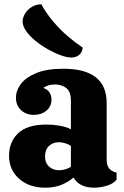

<svg xmlns="http://www.w3.org/2000/svg" viewBox="-20 -864 577 891"><path d="M190 7Q115 7 68.5 -34.5Q22 -76 22 -141Q22 -206 64.5 -246Q107 -286 196 -286Q225 -286 257 -280.5Q289 -275 309 -264V-397Q309 -439 287.5 -455.5Q266 -472 235 -472Q202 -472 181 -456Q201 -449 210 -434.5Q219 -420 219 -403Q219 -370 195.5 -350.5Q172 -331 138 -331Q100 -331 77 -353.5Q54 -376 54 -410Q54 -444 77 -474.5Q100 -505 148.5 -525Q197 -545 274 -545Q475 -545 475 -386V-121Q475 -73 521 -63V-31Q508 -12 477 -2.5Q446 7 417 7Q349 7 321 -40Q301 -22 268 -7.5Q235 7 190 7ZM255 -74Q269 -74 284 -78.5Q299 -83 309 -90V-187Q299 -194 283.5 -199Q268 -204 253 -204Q227 -204 208 -187.5Q189 -171 189 -136Q189 -109 207 -91.5Q225 -74 255 -74ZM311 -597Q291 -597 262 -607.5Q233 -618 202 -635.5Q171 -653 144.5 -674.5Q118 -696 101.5 -719.5Q85 -743 85 -764Q85 -781 95.5 -799.5Q106 -818 126 -831Q146 -844 172 -844Q194 -803 226.5 -764.5Q259 -726 295.5 -695Q332 -664 364 -643Q361 -619 346 -608Q331 -597 311 -597Z"/></svg>

Font: Calistoga
Style: Regular
Weight: 400
Designer: Yvonne Schuttler, Eben Sorkin
Foundry: www.sorkintype.com
Version: Version 1.010; ttfautohint (v1.8.4.7-5d5b)